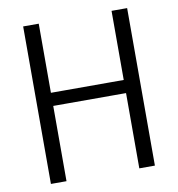

<svg xmlns="http://www.w3.org/2000/svg" viewBox="-85 -845 855 922"><g transform="rotate(-10 343.0 -384.0)"><path d="M520 -768H596V0H520V-381L537 -367H148L165 -381V0H89V-768H165V-417L148 -431H537L520 -417Z"/></g></svg>

Font: Yaldevi
Style: Regular
Weight: 400
Designer: Sol Matas, Rajitha Manaperi, Kosala Senevirathne
Foundry: Mooniak
Version: Version 1.100